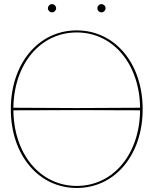

<svg xmlns="http://www.w3.org/2000/svg" viewBox="-20 -910 745 932"><path d="M212.5 -870C212.5 -859 222 -850 232.5 -850C243.5 -850 252.5 -859.5 252.5 -870C252.5 -881 243 -890 232.5 -890C221.5 -890 212.5 -880.5 212.5 -870ZM452.5 -870C452.5 -859 462 -850 472.5 -850C483.5 -850 492.5 -859.5 492.5 -870C492.5 -881 483 -890 472.5 -890C461.5 -890 452.5 -880.5 452.5 -870ZM352.5 2.5C538 2.5 672.5 -158 672.5 -380C672.5 -602 538 -762.5 352.5 -762.5C167 -762.5 32.5 -602 32.5 -380C32.5 -158 167 2.5 352.5 2.5ZM45 -387C47.5 -599.5 176 -752.5 352.5 -752.5C529 -752.5 657.5 -599.5 660 -387L352.5 -385.5ZM45 -374.5 352.5 -375.5 660 -374.5C658 -161.5 529.5 -7.5 352.5 -7.5C175.5 -7.5 47 -161.5 45 -374.5Z"/></svg>

Font: Znikomit
Style: Regular
Weight: 100
Designer: gluk
Foundry: gluk
Version: Version 0.55